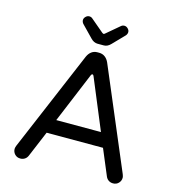

<svg xmlns="http://www.w3.org/2000/svg" viewBox="-126 -976 980 1086"><g transform="rotate(15 364.5 -433.0)"><path d="M47.9 -39.1Q47.9 -45.9 52.7 -58.6L301.8 -646.5Q310.5 -666 325.2 -676.8Q339.8 -687.5 359.4 -687.5H369.1Q388.7 -687.5 403.3 -676.8Q418 -666 426.8 -646.5L675.8 -58.6Q680.7 -45.9 680.7 -39.1Q680.7 -20.5 668 -7.3Q655.3 5.9 635.7 5.9Q621.1 5.9 609.9 -1.5Q598.6 -8.8 592.8 -22.5L529.3 -173.8H199.2L135.7 -22.5Q129.9 -8.8 118.7 -1.5Q107.4 5.9 92.8 5.9Q73.2 5.9 60.5 -7.3Q47.9 -20.5 47.9 -39.1ZM262.7 -872.1Q273.4 -872.1 281.2 -865.2L357.4 -800.8Q363.3 -796.9 365.2 -796.9Q369.1 -796.9 373 -800.8L449.2 -865.2Q457 -872.1 467.8 -872.1Q479.5 -872.1 488.8 -862.8Q498 -853.5 498 -842.8Q498 -832 490.2 -822.3L423.8 -753.9Q405.3 -734.4 383.8 -734.4H346.7Q325.2 -734.4 306.6 -753.9L240.2 -822.3Q232.4 -832 232.4 -842.8Q232.4 -853.5 241.7 -862.8Q251 -872.1 262.7 -872.1ZM495.1 -256.8 372.1 -552.7Q369.1 -559.6 364.3 -559.6Q359.4 -559.6 356.4 -552.7L233.4 -256.8Z"/></g></svg>

Font: jf-openhuninn-2.0
Style: Regular
Weight: 400
Designer: [Kosugi Maru]
Designed by MOTOYA      

[Varela Round]
Joe Prince (Latin component); Avraham Cornfeld (Hebrew component)
Foundry: justfont CO.,LTD.
Version: 2.0